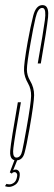

<svg xmlns="http://www.w3.org/2000/svg" viewBox="-58 -626 210 753"><path d="M5.5 3Q-3.5 3 -9 -1.5Q-20 -10 -18 -34.5Q-15 -72 12 -225H24Q-1 -84 -5.5 -46Q-9.5 -15.5 1 -9.5Q3 -8 6.5 -8Q23.5 -8 29.2 -34.5Q35 -61 46 -123Q63.5 -221.5 64 -249.5Q64.5 -277.5 52 -299Q37.5 -324 36.2 -348.5Q35 -373 50.5 -461Q61.5 -522 72.2 -564Q83 -606 108.5 -606Q115.5 -606 120 -603Q134 -594 130.5 -558.5Q125.5 -511 102 -377H90Q111.5 -499 118 -547Q123.5 -588.5 112 -594Q110 -595 107.5 -595Q90.5 -595 81.5 -556.5Q72.5 -518 62 -458Q47.5 -376.5 47.5 -353.5Q47.5 -330.5 60 -309.5Q76 -282.5 75.8 -252.8Q75.5 -223 57.5 -120Q46 -54 38 -25.5Q30 3 5.5 3ZM-22.5 107Q-28.5 107 -32.8 105.8Q-37 104.5 -38.5 104L-32.5 95Q-28.5 97 -20.5 97Q-12 97 -3.2 90.5Q5.5 84 8.5 69Q11 58.5 7.5 53.8Q4 49 -0.5 49Q-8.5 49 -11.5 55L-19.5 50L-0.5 0H10.5L-6.5 42Q-2 39 3.5 39Q11 39 16.2 45.8Q21.5 52.5 18.5 69Q15 90 2 98.5Q-11 107 -22.5 107Z"/></svg>

Font: Anybody UltraCondensed Thin
Style: Italic
Weight: 100
Width: 1
Italic angle: -10°
Designer: Tyler Finck
Foundry: Etcetera Type Company
Version: Version 1.010; ttfautohint (v1.8.3) -l 8 -r 50 -G 200 -x 14 